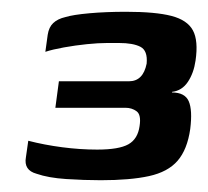

<svg xmlns="http://www.w3.org/2000/svg" viewBox="-20 -552 354 326"><path d="M151 -246Q123 -246 92.5 -248Q62 -250 42 -257Q31 -260 26.5 -267Q22 -274 24 -285L28 -313Q55 -306 85.5 -302Q116 -298 145 -298Q182 -298 198 -307Q214 -316 217 -338Q220 -357 212 -363Q204 -369 193 -369H74L80 -414H199Q211 -414 218.5 -421.5Q226 -429 229 -444Q231 -466 218.5 -472.5Q206 -479 182 -479Q176 -479 171.5 -479Q167 -479 162 -479Q147 -479 127.5 -477Q108 -475 88.5 -471.5Q69 -468 57 -464L61 -493Q63 -506 70.5 -513Q78 -520 91 -523Q104 -527 132 -529.5Q160 -532 194 -532Q244 -532 271 -525Q298 -518 307.5 -500.5Q317 -483 312 -449Q309 -428 299 -413Q289 -398 272 -396V-395Q294 -395 300.5 -380Q307 -365 303 -333Q298 -298 281.5 -279Q265 -260 233 -253Q201 -246 151 -246Z"/></svg>

Font: Genos Thin SemiBold
Style: Italic
Weight: 600
Italic angle: -8°
Version: Version 1.010